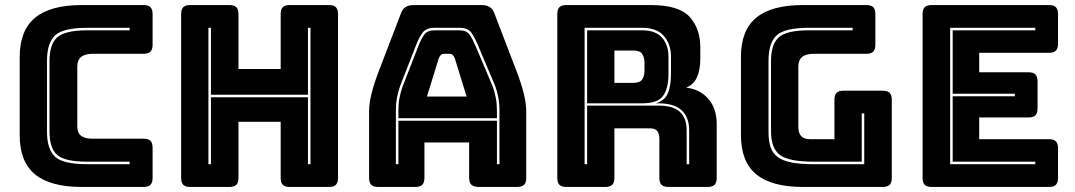

<svg xmlns="http://www.w3.org/2000/svg" viewBox="-20 -740 4257 760"><path d="M548 0H304Q179 0 118.5 -50Q58 -100 58 -204V-515Q58 -619 118.5 -669.5Q179 -720 304 -720H548Q567 -720 575.5 -711.5Q584 -703 584 -684V-563Q584 -544 575.5 -535.5Q567 -527 548 -527H347Q316 -527 301 -514.5Q286 -502 286 -477V-239Q286 -214 301 -202.5Q316 -191 347 -191H548Q567 -191 575.5 -182.5Q584 -174 584 -155V-36Q584 -17 575.5 -8.5Q567 0 548 0ZM493 -100H326Q236 -100 206 -127Q176 -154 176 -219V-499Q176 -565 207 -592.5Q238 -620 326 -620H493V-630H326Q230 -630 198 -600Q166 -570 166 -499V-219Q166 -150 197.5 -120Q229 -90 326 -90H493Z M805 -90H815V-355H1199V-90H1209V-630H1199V-365H815V-630H805ZM888 0H733Q714 0 705.5 -8.5Q697 -17 697 -36V-684Q697 -703 705.5 -711.5Q714 -720 733 -720H888Q907 -720 915.5 -711.5Q924 -703 924 -684V-467H1091V-684Q1091 -703 1099.5 -711.5Q1108 -720 1127 -720H1282Q1301 -720 1309.5 -711.5Q1318 -703 1318 -684V-36Q1318 -17 1309.5 -8.5Q1301 0 1282 0H1127Q1108 0 1099.5 -8.5Q1091 -17 1091 -36V-258H924V-36Q924 -17 915.5 -8.5Q907 0 888 0Z M1557 -303Q1557 -330 1561.5 -353Q1566 -376 1573 -396L1637 -560Q1647 -585 1659 -602.5Q1671 -620 1701 -620H1799Q1827 -620 1839 -602.5Q1851 -585 1862 -559L1931 -396Q1938 -376 1942.5 -353Q1947 -330 1947 -303V-272H1557ZM1717 -510 1670 -358H1827L1780 -510Q1776 -519 1771.5 -523Q1767 -527 1761 -527H1736Q1730 -527 1725.5 -523Q1721 -519 1717 -510ZM1947 -90H1957V-303Q1957 -331 1952.5 -354.5Q1948 -378 1940 -400L1871 -563Q1859 -592 1845.5 -611Q1832 -630 1799 -630H1701Q1667 -630 1653 -611Q1639 -592 1628 -564L1564 -400Q1556 -378 1551.5 -354.5Q1547 -331 1547 -303V-90H1557V-262H1947ZM1660 -36Q1660 -17 1651.5 -8.5Q1643 0 1624 0H1477Q1458 0 1449.5 -8.5Q1441 -17 1441 -36V-300Q1441 -330 1450.5 -369Q1460 -408 1480 -460L1567 -687Q1573 -704 1585.5 -712Q1598 -720 1618 -720H1887Q1906 -720 1918.5 -712Q1931 -704 1937 -687L2024 -460Q2044 -408 2053.5 -369Q2063 -330 2063 -300V-36Q2063 -17 2054.5 -8.5Q2046 0 2027 0H1876Q1856 0 1846.5 -8.5Q1837 -17 1837 -36V-176H1660Z M2522 -620Q2575 -620 2600.5 -591Q2626 -562 2626 -516V-446Q2626 -391 2605 -361Q2584 -331 2522 -331H2304V-620ZM2412 -540V-412H2487Q2513 -412 2522 -425.5Q2531 -439 2531 -459V-493Q2531 -513 2522 -526.5Q2513 -540 2487 -540ZM2304 -90V-322H2587Q2644 -322 2671 -297.5Q2698 -273 2698 -224V-90H2708V-224Q2708 -276 2678 -303.5Q2648 -331 2587 -331H2576Q2612 -342 2624 -371.5Q2636 -401 2636 -447V-516Q2636 -565 2608 -597.5Q2580 -630 2522 -630H2294V-90ZM2376 0H2222Q2203 0 2194.5 -8.5Q2186 -17 2186 -36V-684Q2186 -703 2194.5 -711.5Q2203 -720 2222 -720H2555Q2667 -720 2709.5 -673.5Q2752 -627 2752 -553V-507Q2752 -465 2739.5 -435.5Q2727 -406 2696 -393Q2750 -387 2783.5 -349Q2817 -311 2817 -248V-36Q2817 -17 2808.5 -8.5Q2800 0 2781 0H2626Q2607 0 2598.5 -8.5Q2590 -17 2590 -36V-189Q2590 -211 2581.5 -221.5Q2573 -232 2552 -232H2412V-36Q2412 -17 2403.5 -8.5Q2395 0 2376 0Z M3474 0H3159Q3034 0 2973.5 -50Q2913 -100 2913 -204V-516Q2913 -620 2973.5 -670Q3034 -720 3159 -720H3409Q3428 -720 3436.5 -711.5Q3445 -703 3445 -684V-563Q3445 -544 3436.5 -535.5Q3428 -527 3409 -527H3201Q3170 -527 3155 -514.5Q3140 -502 3140 -477V-238Q3140 -213 3151.5 -201Q3163 -189 3186 -189H3283V-345Q3283 -364 3291.5 -372.5Q3300 -381 3319 -381H3474Q3493 -381 3501.5 -372.5Q3510 -364 3510 -345V-36Q3510 -17 3501.5 -8.5Q3493 0 3474 0ZM3202 -90H3401V-291H3391V-100H3202Q3101 -100 3066.5 -127Q3032 -154 3032 -219V-499Q3032 -565 3063 -592.5Q3094 -620 3182 -620H3355V-630H3182Q3086 -630 3054 -600Q3022 -570 3022 -499V-219Q3022 -184 3029.5 -159.5Q3037 -135 3057 -119.5Q3077 -104 3112 -97Q3147 -90 3202 -90Z M4132 0H3668Q3649 0 3640.5 -8.5Q3632 -17 3632 -36V-684Q3632 -703 3640.5 -711.5Q3649 -720 3668 -720H4132Q4151 -720 4159.5 -711.5Q4168 -703 4168 -684V-567Q4168 -548 4159.5 -539.5Q4151 -531 4132 -531H3856V-454H4051Q4070 -454 4078.5 -445.5Q4087 -437 4087 -418V-311Q4087 -292 4078.5 -283.5Q4070 -275 4051 -275H3856V-189H4132Q4151 -189 4159.5 -180.5Q4168 -172 4168 -153V-36Q4168 -17 4159.5 -8.5Q4151 0 4132 0ZM4078 -100H3751V-359H3997V-369H3751V-620H4078V-630H3741V-90H4078Z"/></svg>

Font: Bungee Inline
Style: Regular
Weight: 400
Version: Version 1.000;PS 1.0;hotconv 1.0.72;makeotf.lib2.5.5900